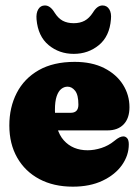

<svg xmlns="http://www.w3.org/2000/svg" viewBox="-20 -690 518 720"><path d="M465.5 -288Q465.5 -246.5 443.8 -223.8Q422 -201 383 -201H141V-267H245Q274 -267 274 -297.5Q274 -334 261.8 -349.5Q249.5 -365 233.5 -365Q220.5 -365 209.8 -356.5Q199 -348 192.5 -329Q186 -310 186 -278Q186 -201 219.2 -163.8Q252.5 -126.5 308.5 -126.5Q333.5 -126.5 360 -135Q386.5 -143.5 408 -161Q420 -171 428 -174.8Q436 -178.5 442.5 -178.5Q451 -178.5 457 -171.5Q463 -164.5 463 -148.5Q463 -107.5 437.5 -71.2Q412 -35 364.8 -12.5Q317.5 10 253 10Q181 10 127.5 -18.5Q74 -47 44.5 -98.8Q15 -150.5 15 -219.5Q15 -287.5 42.8 -341.5Q70.5 -395.5 125.2 -426.8Q180 -458 260 -458Q324.5 -458 370.5 -434.8Q416.5 -411.5 441 -372.8Q465.5 -334 465.5 -288ZM256.5 -603Q280 -603 297.2 -612.2Q314.5 -621.5 328.5 -643Q344.5 -669.5 364.5 -669.5Q381 -669.5 389.8 -655.2Q398.5 -641 396 -617.5Q391 -554 351 -521Q311 -488 256.5 -488Q202 -488 162.2 -521Q122.5 -554 117 -617.5Q115 -641 123.5 -655.2Q132 -669.5 148.5 -669.5Q168.5 -669.5 184.5 -643Q198 -621.5 215.2 -612.2Q232.5 -603 256.5 -603Z"/></svg>

Font: Fraunces 144pt S100 Black
Style: Regular
Weight: 900
Version: Version 1.000